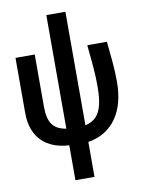

<svg xmlns="http://www.w3.org/2000/svg" viewBox="-96 -754 741 1012"><g transform="rotate(-10 275.0 -248.0)"><path d="M326.2 -82Q353 -88.4 371.8 -102.1Q390.6 -115.7 402.3 -138.7Q414.1 -161.6 419.4 -195.1Q424.8 -228.5 424.8 -274.9Q424.8 -329.6 419.9 -383.8Q415 -438 409.2 -496.1H514.2Q520 -438.5 524.9 -385.3Q529.8 -332 529.8 -278.8Q529.8 -219.2 516.6 -170.2Q503.4 -121.1 477.5 -84.5Q451.7 -47.9 413.6 -24.4Q375.5 -1 326.2 6.8V193.8H224.1V6.8Q179.2 4.4 142.6 -9.5Q106 -23.4 79.8 -49.1Q53.7 -74.7 39.3 -112.5Q24.9 -150.4 24.9 -201.2V-496.1H127.9V-216.8Q127.9 -184.6 133.3 -161.1Q138.7 -137.7 150.1 -121.6Q161.6 -105.5 179.9 -95.9Q198.2 -86.4 224.1 -82V-689.9H326.2Z"/></g></svg>

Font: Code New Roman
Style: Bold
Weight: 700
Monospace: yes
Designer: Sam Radian
Foundry: Code New Roman
Version: Version 1.508 October 19, 2014